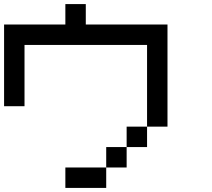

<svg xmlns="http://www.w3.org/2000/svg" viewBox="-20 -920 1040 940"><path d="M0 -400V-800H300V-900H400V-800H800V-300H700V-700H100V-400ZM300 0V-100H500V0ZM500 -100V-200H600V-100ZM600 -200V-300H700V-200Z"/></svg>

Font: GalmuriMono9 Regular
Style: Regular
Weight: 400
Designer: Lee Minseo (quiple)
Version: Version 2.399;hotconv 1.1.1;makeotfexe 2.6.0 DEVELOPMENT